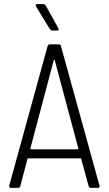

<svg xmlns="http://www.w3.org/2000/svg" viewBox="-20 -916 530 936"><path d="M264 -779 203 -889C201 -893 196 -896 191 -896H163C157 -896 154 -894 154 -890C154 -888 155 -886 156 -884L223 -774C226 -770 230 -767 235 -767H257C263 -767 266 -769 266 -773C266 -775 265 -777 264 -779ZM423 0H456C462 0 466 -3 466 -8C466 -9 465 -10 465 -11L277 -692C276 -697 272 -700 266 -700H223C217 -700 213 -696 212 -691L25 -11C23 -4 27 0 34 0H68C74 0 78 -4 79 -9L114 -141C115 -144 117 -144 119 -144H371C373 -144 375 -144 376 -141L412 -9C413 -4 417 0 423 0ZM128 -192 242 -622C243 -625 246 -625 247 -622L362 -192C363 -190 360 -188 358 -188H132C130 -188 127 -190 128 -192Z"/></svg>

Font: Barlow Semi Condensed Light
Style: Regular
Weight: 300
Width: 4
Designer: Jeremy Tribby
Foundry: Tribby Type
Version: Version 1.422;hotconv 1.0.109;makeotfexe 2.5.65596